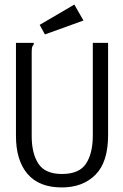

<svg xmlns="http://www.w3.org/2000/svg" viewBox="-20 -811 540 842"><path d="M251 11Q151 11 100.5 -48.5Q50 -108 50 -215V-623H128V-616Q122 -610 120.5 -603Q119 -596 119 -579V-214Q119 -138 148.5 -93Q178 -48 252 -48Q327 -48 357 -93Q387 -138 387 -217V-623H454V-218Q454 -100 398.5 -44.5Q343 11 251 11ZM177 -660 154 -702 306 -791 346 -721Z"/></svg>

Font: Ligconsolata
Style: Regular
Weight: 400
Monospace: yes
Designer: Raph Levien, Cyreal, Brenton Simpson
Foundry: Raph Levien, Cyreal, Google
Version: Version 3.001; ttfautohint (v1.8.2.53-6de2)